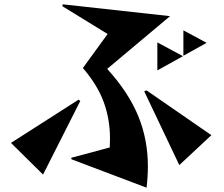

<svg xmlns="http://www.w3.org/2000/svg" viewBox="-20 -807 1040 892"><path d="M312 -67 311 -74 490 -122Q491 -136 491 -164Q491 -253 462 -332.5Q433 -412 365 -491L480 -649L270 -778L271 -787L770 -732L478 -487Q577 -378 622 -268.5Q667 -159 667 -35Q667 13 661 65ZM345 -344 353 -338 180 4 31 -143ZM661 -387 962 -179 813 -40 650 -383ZM711 -610 830 -546 711 -480ZM832 -666 940 -608 832 -548Z"/></svg>

Font: Tiejili SC
Style: Regular
Weight: 400
Designer: Buernia
Foundry: Ershou Xiaoxi Press
Version: Version 1.100